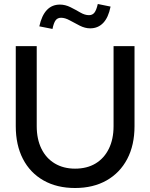

<svg xmlns="http://www.w3.org/2000/svg" viewBox="-20 -931 753 962"><path d="M356 11Q265 11 198 -27Q131 -65 95 -134.5Q59 -204 59 -299V-700H164V-299Q164 -234 187.5 -186Q211 -138 254.5 -112Q298 -86 356 -86Q416 -86 459 -112Q502 -138 525.5 -186Q549 -234 549 -299V-700H654V-299Q654 -204 617.5 -134.5Q581 -65 514 -27Q447 11 356 11ZM243 -786 177 -799Q201 -908 280 -908Q307 -908 333 -895Q359 -882 382 -868.5Q405 -855 426 -855Q443 -855 453 -867.5Q463 -880 470 -911L534 -898Q523 -843 497 -816Q471 -789 432 -789Q406 -789 379.5 -802.5Q353 -816 329.5 -829Q306 -842 286 -842Q268 -842 258.5 -829Q249 -816 243 -786Z"/></svg>

Font: Red Hat Display SemiBold
Style: Regular
Weight: 600
Designer: Pentagram, MCKL
Foundry: Pentagram, MCKL
Version: Version 1.023